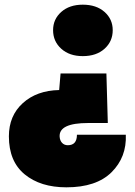

<svg xmlns="http://www.w3.org/2000/svg" viewBox="-20 -601 578 821"><path d="M518 -25Q522 71 457 135.5Q392 200 264 200Q153 200 85.5 144.5Q18 89 18 -18Q18 -106 77.5 -160Q137 -214 233 -216L239 -287H435L441 -75H357Q232 -75 235 -17Q236 0 245.5 10Q255 20 270 20Q309 20 309 -25ZM207 -472Q207 -519 242 -550Q277 -581 334 -581Q392 -581 427 -550Q462 -519 462 -472Q462 -424 427 -392.5Q392 -361 334 -361Q277 -361 242 -392.5Q207 -424 207 -472Z"/></svg>

Font: Poppins Black
Style: Regular
Weight: 900
Designer: Ninad Kale (Devanagari), Jonny Pinhorn (Latin)
Foundry: Indian Type Foundry
Version: Version 3.200;PS 1.000;hotconv 16.6.54;makeotf.lib2.5.65590